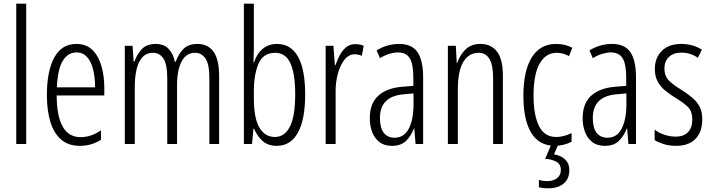

<svg xmlns="http://www.w3.org/2000/svg" viewBox="-20 -780 3857 1040"><path d="M122 0H68V-760H122Z M394 -542Q448 -542 481 -509Q514 -476 529.5 -422Q545 -368 545 -305V-263H287Q288 -37 417 -37Q473 -37 527 -74V-23Q502 -7 473.5 1.5Q445 10 413 10Q350 10 310.5 -24.5Q271 -59 252.5 -121Q234 -183 234 -265Q234 -395 274 -468.5Q314 -542 394 -542ZM394 -496Q347 -496 319.5 -449.5Q292 -403 288 -307H495Q495 -358 485 -401Q475 -444 452.5 -470Q430 -496 394 -496Z M1049 -542Q1107 -542 1137 -499.5Q1167 -457 1167 -367V0H1114V-359Q1114 -432 1093 -463Q1072 -494 1037 -494Q989 -494 964 -447.5Q939 -401 939 -319V0H886V-352Q886 -433 865 -463.5Q844 -494 810 -494Q772 -494 750 -468.5Q728 -443 719 -401Q710 -359 710 -309V0H656V-532H698L704 -446H708Q721 -484 747.5 -513Q774 -542 822 -542Q870 -542 895 -513.5Q920 -485 927 -446H932Q948 -491 975 -516.5Q1002 -542 1049 -542Z M1355 -512Q1355 -496 1354 -478Q1353 -460 1353 -442H1356Q1371 -489 1403 -515.5Q1435 -542 1480 -542Q1556 -542 1594.5 -472.5Q1633 -403 1633 -269Q1633 -132 1593.5 -61Q1554 10 1479 10Q1434 10 1404.5 -14.5Q1375 -39 1356 -83H1353L1345 0H1301V-760H1355ZM1471 -494Q1406 -494 1380.5 -435.5Q1355 -377 1355 -285V-248Q1355 -140 1385 -89Q1415 -38 1469 -38Q1522 -38 1550.5 -94.5Q1579 -151 1579 -270Q1579 -381 1553 -437.5Q1527 -494 1471 -494Z M1905 -541Q1915 -541 1927 -539Q1939 -537 1950 -532L1940 -478Q1933 -481 1922.5 -483.5Q1912 -486 1902 -486Q1869 -486 1845.5 -456Q1822 -426 1809.5 -378.5Q1797 -331 1798 -279V0H1744V-532H1786L1794 -427H1797Q1807 -456 1821 -482Q1835 -508 1855.5 -524.5Q1876 -541 1905 -541Z M2142 -542Q2211 -542 2241.5 -497.5Q2272 -453 2272 -360V0H2231L2224 -84H2222Q2207 -44 2179.5 -17Q2152 10 2103 10Q2061 10 2034.5 -11Q2008 -32 1995.5 -66Q1983 -100 1983 -140Q1983 -219 2028.5 -261Q2074 -303 2158 -310L2219 -315V-358Q2219 -433 2199.5 -464.5Q2180 -496 2136 -496Q2115 -496 2090.5 -489Q2066 -482 2038 -465L2020 -507Q2077 -542 2142 -542ZM2164 -269Q2038 -257 2038 -141Q2038 -88 2058.5 -61Q2079 -34 2117 -34Q2169 -34 2194.5 -83.5Q2220 -133 2220 -216V-274Z M2582 -542Q2641 -542 2672.5 -500Q2704 -458 2704 -370V0H2651V-357Q2651 -428 2631 -461Q2611 -494 2573 -494Q2520 -494 2490 -445.5Q2460 -397 2460 -295V0H2406V-532H2449L2454 -440H2457Q2471 -482 2501.5 -512Q2532 -542 2582 -542Z M2987 10Q2900 10 2857.5 -60.5Q2815 -131 2815 -261Q2815 -396 2860.5 -469Q2906 -542 2992 -542Q3042 -542 3080 -521L3062 -476Q3030 -494 2996 -494Q2936 -494 2903 -435.5Q2870 -377 2870 -262Q2870 -157 2899.5 -97.5Q2929 -38 2993 -38Q3032 -38 3076 -59V-12Q3057 -2 3032.5 4Q3008 10 2987 10ZM3064 141Q3064 188 3033.5 214Q3003 240 2950 240Q2920 240 2899 234V195Q2921 201 2944 201Q2977 201 2997.5 185Q3018 169 3018 141Q3018 110 2994.5 96.5Q2971 83 2933 80L2967 0H3005L2981 56Q3021 63 3042.5 85Q3064 107 3064 141Z M3295 -542Q3364 -542 3394.5 -497.5Q3425 -453 3425 -360V0H3384L3377 -84H3375Q3360 -44 3332.5 -17Q3305 10 3256 10Q3214 10 3187.5 -11Q3161 -32 3148.5 -66Q3136 -100 3136 -140Q3136 -219 3181.5 -261Q3227 -303 3311 -310L3372 -315V-358Q3372 -433 3352.5 -464.5Q3333 -496 3289 -496Q3268 -496 3243.5 -489Q3219 -482 3191 -465L3173 -507Q3230 -542 3295 -542ZM3317 -269Q3191 -257 3191 -141Q3191 -88 3211.5 -61Q3232 -34 3270 -34Q3322 -34 3347.5 -83.5Q3373 -133 3373 -216V-274Z M3784 -134Q3784 -66 3747.5 -28Q3711 10 3642 10Q3605 10 3575 0.5Q3545 -9 3526 -21V-78Q3547 -61 3577.5 -50.5Q3608 -40 3641 -40Q3684 -40 3707 -64.5Q3730 -89 3730 -133Q3730 -175 3708.5 -198Q3687 -221 3642 -248Q3608 -269 3582.5 -290Q3557 -311 3542 -339Q3527 -367 3527 -407Q3527 -466 3564.5 -504Q3602 -542 3670 -542Q3733 -542 3782 -511L3760 -467Q3720 -495 3670 -495Q3629 -495 3604 -472Q3579 -449 3579 -408Q3579 -370 3600.5 -346.5Q3622 -323 3670 -294Q3703 -273 3728.5 -252Q3754 -231 3769 -203.5Q3784 -176 3784 -134Z"/></svg>

Font: Noto Sans ExtraCondensed Light
Style: Regular
Weight: 300
Width: 2
Designer: Monotype Design Team
Foundry: Monotype Imaging Inc.
Version: Version 2.013; ttfautohint (v1.8.4.7-5d5b)